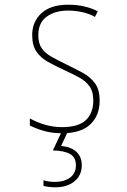

<svg xmlns="http://www.w3.org/2000/svg" viewBox="-20 -557 540 817"><path d="M244 10Q200 10 165 -0.5Q130 -11 107 -23V-53Q138 -36 172.5 -26Q207 -16 244 -16Q314 -16 345.5 -46Q377 -76 377 -130Q377 -167 361 -189.5Q345 -212 317.5 -227Q290 -242 255 -258Q216 -276 184.5 -293.5Q153 -311 135 -337.5Q117 -364 117 -408Q117 -465 156.5 -501Q196 -537 271 -537Q307 -537 339 -529.5Q371 -522 396 -509L384 -485Q362 -498 331.5 -505Q301 -512 270 -512Q214 -512 178.5 -486Q143 -460 143 -407Q143 -372 158 -351Q173 -330 200 -315Q227 -300 262 -283Q299 -265 331.5 -247.5Q364 -230 384 -203Q404 -176 404 -129Q404 -65 364 -27.5Q324 10 244 10ZM215 240Q203 240 189.5 238.5Q176 237 165 234V210Q177 214 190 215.5Q203 217 214 217Q254 217 278.5 198.5Q303 180 303 146Q303 112 277.5 98Q252 84 205 83L244 0H270L240 64Q283 68 305.5 89.5Q328 111 328 146Q328 189 297 214.5Q266 240 215 240Z"/></svg>

Font: Noto Sans Mono ExtraCondensed Thin
Style: Regular
Weight: 100
Width: 2
Designer: Monotype Design Team
Foundry: Monotype Imaging Inc.
Version: Version 2.014; ttfautohint (v1.8.4.7-5d5b)